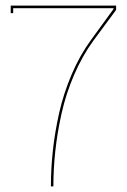

<svg xmlns="http://www.w3.org/2000/svg" viewBox="-20 -663 450 683"><path d="M305.2 -522.9 383.8 -630.9V-633.8H26.9V-616.2H18.1V-643.1H393.1V-627.9L312 -518.1Q272.5 -463.9 243.4 -396.2Q214.4 -328.6 199 -259.3Q183.6 -189.9 176.8 -126.2Q169.9 -62.5 169.9 0H161.1Q161.1 -63 168 -127Q174.8 -190.9 190.4 -261Q206.1 -331.1 235.4 -399.4Q264.6 -467.8 305.2 -522.9Z"/></svg>

Font: Rawengulk
Style: Ultralight
Weight: 200
Version: Version 0.92